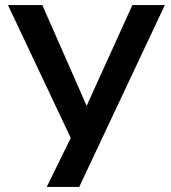

<svg xmlns="http://www.w3.org/2000/svg" viewBox="-20 -740 676 760"><path d="M165 0H293.5L632.5 -720H504L323 -321L147.5 -720H11.5L260 -194Z"/></svg>

Font: Eudonet
Style: Bold
Weight: 700
Designer: Mikhail Sharanda
Foundry: Mikhail Sharanda
Version: Version 4.503;Glyphs 3.1.2 (3151)